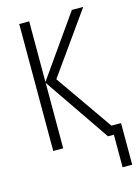

<svg xmlns="http://www.w3.org/2000/svg" viewBox="-132 -787 756 1043"><g transform="rotate(-15 246.0 -265.5)"><path d="M443 -714 200 -372 424 -51H478V183H424V0H391L139 -368V0H83V-714H139V-373L379 -714Z"/></g></svg>

Font: Noto Sans Condensed Light
Style: Regular
Weight: 300
Width: 3
Designer: Monotype Design Team
Foundry: Monotype Imaging Inc.
Version: Version 2.013; ttfautohint (v1.8.4.7-5d5b)